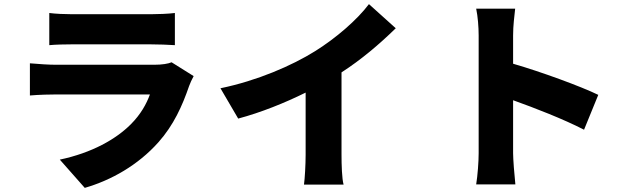

<svg xmlns="http://www.w3.org/2000/svg" viewBox="-20 -843 3040 931"><path d="M812 -541C796 -534 766 -529 728 -529H252C218 -529 171 -532 125 -536V-380C170 -384 227 -385 252 -385H707C690 -339 663 -289 614 -240C542 -168 426 -102 270 -69L391 68C519 31 649 -42 748 -153C822 -236 864 -330 897 -426C901 -438 911 -459 919 -474ZM219 -624C249 -627 297 -628 331 -628H708C746 -628 800 -626 828 -624V-780C799 -776 742 -774 710 -774H331C296 -774 247 -776 219 -780Z M1636 -492C1732 -554 1819 -628 1899 -706L1769 -823C1712 -747 1609 -658 1508 -595C1396 -525 1228 -452 1049 -415L1135 -268C1244 -297 1361 -344 1462 -394V-93C1462 -45 1458 25 1454 52H1646C1638 24 1636 -45 1636 -93Z M2881 -383C2797 -424 2603 -495 2468 -534V-671C2468 -719 2474 -763 2478 -801H2289C2297 -763 2301 -711 2301 -671V-100C2301 -59 2296 8 2289 51H2479C2474 6 2468 -73 2468 -100V-357C2574 -319 2711 -266 2812 -214Z"/></svg>

Font: Noto Sans CJK KR Black
Style: Regular
Weight: 900
Designer: Ryoko NISHIZUKA (kana & ideographs); Paul D. Hunt (Latin, Greek & Cyrillic); Wenlong ZHANG (bopomofo); Sandoll Communica
Foundry: Adobe Systems Incorporated
Version: Version 1.004;PS 1.004;hotconv 1.0.82;makeotf.lib2.5.63406